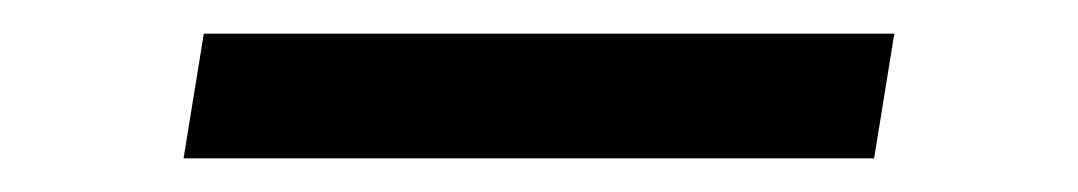

<svg xmlns="http://www.w3.org/2000/svg" viewBox="-20 -397 640 114"><path d="M89 -303 101 -377H511L499 -303Z"/></svg>

Font: Iosevka Slab Extended Oblique
Style: Regular
Weight: 400
Width: 7
Italic angle: -9°
Monospace: yes
Designer: Belleve Invis
Foundry: Belleve Invis
Version: Version 11.1.0; ttfautohint (v1.8.3)